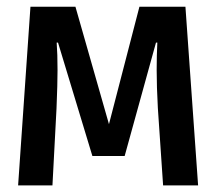

<svg xmlns="http://www.w3.org/2000/svg" viewBox="-20 -562 655 582"><path d="M542.1 -541.5 580.5 0H474.4L458.5 -234.4Q454.9 -300 454.9 -349.7Q454.9 -394.4 456.9 -432.8H452.8L357.9 -89.2H260L155.9 -432.8H151.8Q154.4 -399.5 154.4 -349.2Q154.4 -308.2 151.3 -233.3L139 0H34.9L72.3 -541.5H208.7L310.3 -185.6L402.6 -541.5Z"/></svg>

Font: Fira Code Fixed Medium
Style: Regular
Weight: 500
Monospace: yes
Designer: Carrois Corporate, Edenspiekermann AG, Nikita Prokopov
Foundry: Carrois Corporate, Edenspiekermann AG, Nikita Prokopov
Version: Version 5.002